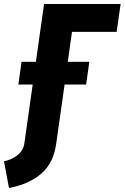

<svg xmlns="http://www.w3.org/2000/svg" viewBox="-44 -720 625 963"><path d="M78 0 120 -296H48L64 -410H136L177 -700H561L541 -560H317L296 -410H404L388 -296H280L238 0Q225 97 163.5 150.5Q102 204 1 223L-24 89Q16 81 44.5 57.5Q73 34 78 0Z"/></svg>

Font: Finlandica
Style: Bold Italic
Weight: 700
Italic angle: -8°
Designer: Niklas Ekholm, Juho Hiilivirta, Jaakko Suomalainen
Foundry: Helsinki Type Studio
Version: Version 1.064; ttfautohint (v1.8.4.7-5d5b)